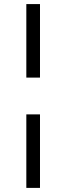

<svg xmlns="http://www.w3.org/2000/svg" viewBox="-20 -770 325 940"><path d="M108.9 -750H175.8V-390.1H108.9ZM108.9 -210H175.8V149.9H108.9Z"/></svg>

Font: Oakes Grotesk
Style: Medium Italic
Weight: 500
Designer: Samuel Oakes
Foundry: Samuel Oakes
Version: Version 1.0 | wf-rip DC20170320